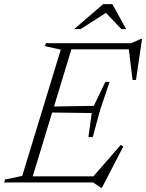

<svg xmlns="http://www.w3.org/2000/svg" viewBox="-43 -878 704 924"><path d="M442 25.5 405.5 0H-23L-19 -14L64 -31.5L249.5 -639L173.5 -656L177.5 -670H588L634.5 -690.5H640.5L611.5 -493.5L595 -493L577 -640.5H300.5L217 -365.5L408.5 -368.5L464 -484H484.5L439.5 -351L403.5 -218.5H382.5L398.5 -334L208 -336.5L114.5 -29.5H406.5L538 -180.5L550.5 -173L447.5 25.5ZM314 -738 453.5 -858H498L564 -738H541L467 -816L345 -738Z"/></svg>

Font: Newsreader 16pt Light
Style: Italic
Weight: 300
Italic angle: -17°
Designer: Hugues Gentile
Foundry: Production Type
Version: Version 1.003; ttfautohint (v1.8.3)